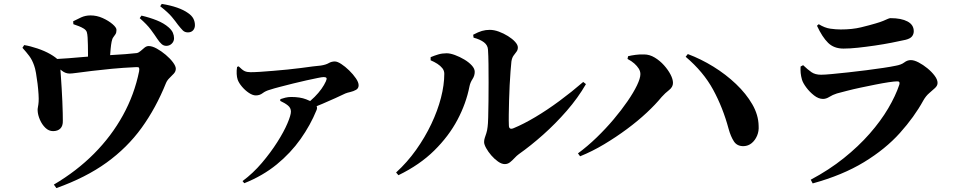

<svg xmlns="http://www.w3.org/2000/svg" viewBox="-20 -878 4960 984"><path d="M832 -643Q819 -643 808.5 -652Q798 -661 786 -679Q773 -699 753 -726Q733 -753 696 -785L705 -798Q748 -788 784 -773.5Q820 -759 844 -738Q860 -724 866 -710Q872 -696 872 -682Q872 -666 860.5 -654.5Q849 -643 832 -643ZM256 68Q373 -1 462 -90.5Q551 -180 610 -287Q669 -394 693 -513Q695 -526 692.5 -530.5Q690 -535 678 -534Q611 -531 553.5 -525.5Q496 -520 451 -514.5Q406 -509 376.5 -505Q347 -501 337 -501Q316 -501 298 -515Q280 -529 244 -557L245 -574Q287 -576 330.5 -579.5Q374 -583 414 -586.5Q454 -590 484 -591Q516 -594 552.5 -596Q589 -598 623 -600.5Q657 -603 681 -606Q691 -608 701 -617Q711 -626 721 -634Q731 -642 742 -642Q760 -642 783.5 -629Q807 -616 829.5 -597Q852 -578 866.5 -558.5Q881 -539 881 -526Q881 -512 871 -501Q861 -490 849 -478.5Q837 -467 831 -453Q779 -324 705.5 -222.5Q632 -121 526 -44.5Q420 32 269 86ZM252 -206Q230 -206 212.5 -223Q195 -240 184.5 -264.5Q174 -289 173 -310Q172 -318 174.5 -330Q177 -342 178 -357Q179 -370 177.5 -395Q176 -420 172.5 -449Q169 -478 164.5 -503.5Q160 -529 155 -542Q145 -571 130 -591Q115 -611 95 -633L104 -647Q135 -642 172 -629.5Q209 -617 237 -601Q268 -583 278 -570.5Q288 -558 289 -530Q290 -515 292 -487.5Q294 -460 296 -426Q298 -392 299.5 -359Q301 -326 301.5 -299.5Q302 -273 302 -260Q303 -233 289.5 -219.5Q276 -206 252 -206ZM431 -545Q431 -551 431 -567Q431 -583 431 -604Q431 -625 430.5 -647Q430 -669 429 -686Q428 -703 425 -713Q422 -723 410 -731Q399 -738 385 -743.5Q371 -749 356 -754L355 -769Q374 -779 396 -789Q418 -799 444 -799Q476 -799 506 -785.5Q536 -772 556.5 -754.5Q577 -737 577 -725Q577 -711 572 -703Q567 -695 561 -687.5Q555 -680 552 -664Q549 -649 547 -627.5Q545 -606 543.5 -584.5Q542 -563 542 -547ZM943 -712Q927 -712 917 -722Q907 -732 892 -751Q880 -768 861 -791Q842 -814 801 -846L809 -858Q853 -851 887.5 -839Q922 -827 944 -811Q963 -798 971 -782.5Q979 -767 979 -749Q979 -733 969.5 -722.5Q960 -712 943 -712Z M1548 -343Q1572 -361 1592.5 -381.5Q1613 -402 1627.5 -422.5Q1642 -443 1650 -461Q1656 -474 1653 -478.5Q1650 -483 1639 -483Q1630 -483 1606.5 -478Q1583 -473 1550 -466Q1517 -459 1482 -450Q1447 -441 1415.5 -433Q1384 -425 1363 -418Q1341 -412 1326 -400.5Q1311 -389 1291 -389Q1275 -389 1255.5 -402Q1236 -415 1220 -434Q1204 -453 1198 -470Q1194 -482 1193 -499Q1192 -516 1195 -535L1203 -538Q1222 -519 1234 -513.5Q1246 -508 1264 -508Q1285 -508 1315 -510Q1345 -512 1380.5 -515Q1416 -518 1452.5 -521.5Q1489 -525 1522.5 -529.5Q1556 -534 1582.5 -537.5Q1609 -541 1624 -542Q1650 -546 1664.5 -554.5Q1679 -563 1696 -563Q1709 -563 1729 -550Q1749 -537 1769.5 -517Q1790 -497 1804 -476.5Q1818 -456 1818 -441Q1818 -425 1804.5 -417.5Q1791 -410 1775.5 -406.5Q1760 -403 1750 -399Q1729 -389 1698.5 -375Q1668 -361 1632.5 -346Q1597 -331 1559 -316ZM1223 50Q1277 10 1322 -43Q1367 -96 1401 -149.5Q1435 -203 1453 -245.5Q1471 -288 1471 -306Q1471 -325 1455.5 -337.5Q1440 -350 1416 -361L1417 -370Q1428 -374 1442.5 -377.5Q1457 -381 1473 -381Q1518 -381 1549 -369Q1580 -357 1590 -349Q1599 -342 1603 -333Q1607 -324 1602 -313Q1571 -237 1520.5 -165.5Q1470 -94 1398.5 -35.5Q1327 23 1232 61Z M2567 -37Q2551 -37 2532.5 -50Q2514 -63 2498 -81.5Q2482 -100 2471.5 -119Q2461 -138 2461 -150Q2461 -161 2464.5 -171.5Q2468 -182 2472.5 -195.5Q2477 -209 2479 -228Q2481 -241 2482 -276.5Q2483 -312 2483.5 -359Q2484 -406 2484 -456Q2484 -506 2483.5 -550Q2483 -594 2481 -623Q2480 -646 2460.5 -661Q2441 -676 2407 -685L2405 -700Q2431 -714 2450 -719.5Q2469 -725 2490 -725Q2512 -725 2536.5 -716Q2561 -707 2583.5 -693Q2606 -679 2620 -663.5Q2634 -648 2634 -635Q2634 -622 2627 -613Q2620 -604 2612 -593Q2604 -582 2601 -563Q2599 -545 2596.5 -512.5Q2594 -480 2592 -441.5Q2590 -403 2589 -363.5Q2588 -324 2587.5 -291Q2587 -258 2588 -236Q2588 -211 2612 -221Q2663 -242 2723.5 -278Q2784 -314 2847 -360.5Q2910 -407 2969 -458L2983 -447Q2942 -376 2884.5 -310Q2827 -244 2763.5 -187.5Q2700 -131 2639 -88Q2628 -80 2617 -68Q2606 -56 2594 -46.5Q2582 -37 2567 -37ZM2010 6Q2067 -46 2112.5 -110Q2158 -174 2190.5 -242.5Q2223 -311 2240 -377Q2257 -443 2257 -500Q2257 -516 2247 -528.5Q2237 -541 2221.5 -551Q2206 -561 2187 -569V-585Q2206 -593 2226 -599Q2246 -605 2269 -605Q2287 -605 2311.5 -596Q2336 -587 2359.5 -573Q2383 -559 2398 -542.5Q2413 -526 2413 -510Q2413 -490 2401.5 -472.5Q2390 -455 2386 -435Q2369 -348 2324.5 -264Q2280 -180 2205.5 -106.5Q2131 -33 2022 20Z M2942 -92Q2991 -128 3038 -173.5Q3085 -219 3125 -266.5Q3165 -314 3196 -359Q3227 -404 3244.5 -440.5Q3262 -477 3262 -498Q3262 -513 3253.5 -526.5Q3245 -540 3231 -552.5Q3217 -565 3196 -576L3199 -590Q3215 -594 3238 -597Q3261 -600 3281 -599Q3309 -599 3335.5 -583Q3362 -567 3383 -543.5Q3404 -520 3416.5 -496Q3429 -472 3429 -453Q3429 -432 3409 -416.5Q3389 -401 3371 -381Q3340 -343 3294.5 -300.5Q3249 -258 3193 -216.5Q3137 -175 3076 -138.5Q3015 -102 2953 -77ZM3792 -129Q3758 -128 3741.5 -153Q3725 -178 3714 -218Q3685 -326 3635 -418Q3585 -510 3494 -587L3505 -601Q3572 -576 3636 -536.5Q3700 -497 3752 -447.5Q3804 -398 3835.5 -343.5Q3867 -289 3868 -233Q3870 -206 3860 -182.5Q3850 -159 3832.5 -144.5Q3815 -130 3792 -129Z M4135 43Q4229 -7 4304.5 -67.5Q4380 -128 4437 -193Q4494 -258 4532 -322.5Q4570 -387 4589 -444Q4594 -462 4578 -461Q4564 -461 4534 -456.5Q4504 -452 4466.5 -444.5Q4429 -437 4391 -429Q4353 -421 4320.5 -412.5Q4288 -404 4269 -399Q4247 -392 4230.5 -381.5Q4214 -371 4198 -371Q4175 -371 4152 -389Q4129 -407 4112 -430Q4095 -453 4090 -470Q4085 -488 4083.5 -503.5Q4082 -519 4083 -537L4096 -544Q4120 -521 4139 -508Q4158 -495 4188 -495Q4206 -495 4243 -498.5Q4280 -502 4326.5 -507Q4373 -512 4419.5 -518Q4466 -524 4506.5 -530Q4547 -536 4570 -541Q4599 -546 4614.5 -558Q4630 -570 4648 -570Q4665 -570 4688 -558Q4711 -546 4733 -528Q4755 -510 4770 -490Q4785 -470 4785 -453Q4785 -439 4772 -427Q4759 -415 4742 -400.5Q4725 -386 4712 -363Q4666 -279 4592 -196.5Q4518 -114 4408 -47Q4298 20 4145 62ZM4303 -629Q4254 -629 4224 -658.5Q4194 -688 4167 -746L4176 -754Q4207 -735 4235.5 -731Q4264 -727 4289 -727Q4348 -727 4393 -738Q4438 -749 4468 -758Q4492 -765 4506.5 -771Q4521 -777 4529.5 -781Q4538 -785 4544 -785Q4599 -785 4631 -768Q4663 -751 4663 -718Q4663 -703 4654 -691.5Q4645 -680 4621 -674Q4590 -667 4549 -659Q4508 -651 4463.5 -644.5Q4419 -638 4377.5 -633.5Q4336 -629 4303 -629Z"/></svg>

Font: Noto Serif TC ExtraBold
Style: Regular
Weight: 800
Designer: Ryoko NISHIZUKA 西塚涼子 (kana & ideographs); Frank Grießhammer (Latin, Greek & Cyrillic); Wenlong ZHANG 张文龙 (bopomofo); San
Foundry: Adobe
Version: Version 2.002-H1;hotconv 1.1.0;makeotfexe 2.6.0